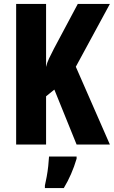

<svg xmlns="http://www.w3.org/2000/svg" viewBox="-20 -734 578 975"><path d="M538 0H369L256 -279L214 -245V0H62V-714H214V-394Q218 -414 229 -437Q240 -460 254 -487L375 -714H538L365 -395ZM369 72Q345 153 304 221H208V208Q212 191 217 164Q222 137 225 109Q228 81 229 61H369Z"/></svg>

Font: Noto Sans Ethiopic ExtraCondensed ExtraBold
Style: Regular
Weight: 800
Width: 2
Designer: Monotype Design Team
Foundry: Monotype Imaging Inc.
Version: Version 2.102; ttfautohint (v1.8.4.7-5d5b)